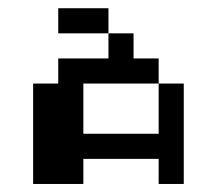

<svg xmlns="http://www.w3.org/2000/svg" viewBox="-20 -458 540 478"><path d="M125 -437.5H250V-375H125ZM250 -375H312.5V-312.5H375V-250H187.5V-125H375V-250H437.5V0H375V-62.5H187.5V0H62.5V-250H125V-312.5H250Z"/></svg>

Font: Half Eighties
Style: Regular
Weight: 400
Monospace: yes
Designer: Jayvee Enaguas (HarvettFox96)
Version: 20191127.01dev02